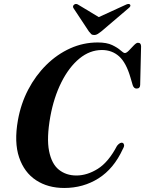

<svg xmlns="http://www.w3.org/2000/svg" viewBox="-20 -923 721 954"><path d="M589.5 -213Q595 -210.5 596.5 -203Q598 -195.5 590 -182Q545.5 -85 469.8 -37Q394 11 299 11Q218 11 159.2 -27.5Q100.5 -66 75 -141Q49.5 -216 69 -325.5Q83.5 -407.5 120.2 -477.8Q157 -548 210.5 -600.8Q264 -653.5 329 -682.8Q394 -712 465.5 -712Q510.5 -712 537.5 -699Q564.5 -686 579 -672.8Q593.5 -659.5 600.5 -659.5Q608.5 -659.5 620.8 -672.2Q633 -685 645.2 -697.8Q657.5 -710.5 665 -710.5Q681 -710.5 681 -692.5L676.5 -501Q676 -483 659 -483Q645.5 -482.5 639.5 -499.5L628.5 -537Q607 -611.5 571.8 -643Q536.5 -674.5 486.5 -674.5Q426 -674.5 374.2 -631.8Q322.5 -589 285 -514.2Q247.5 -439.5 230 -343.5Q211 -237 223.8 -172.8Q236.5 -108.5 272.5 -79.8Q308.5 -51 359.5 -51Q413 -51 466 -84.2Q519 -117.5 561.5 -198.5Q577.5 -218 589.5 -213ZM483.5 -767Q473 -759 465.2 -754Q457.5 -749 448 -749Q438 -749 432.8 -754Q427.5 -759 421.5 -767L345.5 -882Q341.5 -887.5 343.2 -892.8Q345 -898 349 -900.5Q358.5 -907 370.5 -898.5L471 -838L603 -898.5Q619.5 -907 626 -900.5Q632.5 -893 618.5 -882Z"/></svg>

Font: Fraunces 72pt S000 SemiBold
Style: Italic
Weight: 600
Italic angle: -16°
Version: Version 1.000; ttfautohint (v1.8.3)